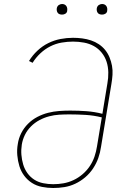

<svg xmlns="http://www.w3.org/2000/svg" viewBox="-20 -932 640 960"><path d="M246 8Q218 8 190 2.5Q162 -3 139.5 -17.5Q117 -32 101 -53.5Q85 -75 77 -101Q69 -127 66.5 -155.5Q64 -184 69 -212Q73 -240 86 -266Q99 -292 120 -313Q141 -334 167 -347.5Q193 -361 220.5 -368Q248 -375 276 -377Q304 -379 331 -379Q373 -379 413 -376Q453 -373 492 -363L517 -515Q522 -542 521.5 -570Q521 -598 513 -623Q505 -648 488.5 -668.5Q472 -689 449.5 -701.5Q427 -714 400 -719Q373 -724 345 -724Q317 -724 288 -719Q259 -714 232 -700.5Q205 -687 182 -665.5Q159 -644 143 -618L125 -627Q142 -655 167 -678.5Q192 -702 221.5 -716.5Q251 -731 282.5 -737Q314 -743 345 -743Q368 -743 391 -740Q414 -737 435 -730Q456 -723 474 -711Q492 -699 505.5 -682.5Q519 -666 527.5 -645.5Q536 -625 540 -603Q544 -581 542.5 -558Q541 -535 537 -512L485 -197Q481 -169 471.5 -142Q462 -115 445.5 -90Q429 -65 406 -45.5Q383 -26 356.5 -13.5Q330 -1 302 3.5Q274 8 246 8ZM246 -11Q272 -11 297.5 -15.5Q323 -20 347.5 -31.5Q372 -43 393 -61Q414 -79 429 -101.5Q444 -124 452.5 -149Q461 -174 465 -200L489 -345Q449 -355 408 -357.5Q367 -360 326 -360Q301 -360 276 -358.5Q251 -357 226 -350.5Q201 -344 177.5 -331.5Q154 -319 135 -300Q116 -281 104.5 -257.5Q93 -234 89 -209Q85 -183 87 -158Q89 -133 96 -109.5Q103 -86 117 -66.5Q131 -47 151 -34Q171 -21 196 -16Q221 -11 246 -11ZM490 -859Q484 -859 478 -861Q472 -863 468.5 -868Q465 -873 464 -879Q463 -885 464 -891Q465 -896 467.5 -900Q470 -904 473.5 -906.5Q477 -909 481.5 -910.5Q486 -912 490 -912Q497 -912 502.5 -909.5Q508 -907 511.5 -902Q515 -897 516 -891Q517 -885 516 -879Q516 -874 513.5 -870Q511 -866 507 -863.5Q503 -861 499 -860Q495 -859 490 -859ZM290 -859Q284 -859 278 -861Q272 -863 268.5 -868Q265 -873 264 -879Q263 -885 264 -891Q265 -896 267.5 -900Q270 -904 273.5 -906.5Q277 -909 281.5 -910.5Q286 -912 290 -912Q297 -912 302.5 -909.5Q308 -907 311.5 -902Q315 -897 316 -891Q317 -885 316 -879Q316 -874 313.5 -870Q311 -866 307 -863.5Q303 -861 299 -860Q295 -859 290 -859Z"/></svg>

Font: Iosevka Curly Thin Extended
Style: Italic
Weight: 100
Width: 7
Italic angle: -9°
Monospace: yes
Designer: Belleve Invis
Foundry: Belleve Invis
Version: Version 11.1.0; ttfautohint (v1.8.3)